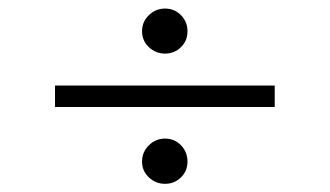

<svg xmlns="http://www.w3.org/2000/svg" viewBox="-20 -519 790 460"><path d="M429.2 -444.3Q429.2 -421.4 413.6 -406Q397.9 -390.6 375.5 -390.6Q353 -390.6 336.7 -406Q320.3 -421.4 320.3 -444.3Q320.3 -466.8 336.7 -482.7Q353 -498.5 375.5 -498.5Q397.9 -498.5 413.6 -482.7Q429.2 -466.8 429.2 -444.3ZM638.2 -262.7H111.8V-314H638.2ZM429.2 -131.8Q429.2 -109.4 413.6 -94Q397.9 -78.6 375.5 -78.6Q353 -78.6 336.7 -94Q320.3 -109.4 320.3 -131.8Q320.3 -154.8 336.7 -170.9Q353 -187 375.5 -187Q397.9 -187 413.6 -170.9Q429.2 -154.8 429.2 -131.8Z"/></svg>

Font: Annapurna SIL
Style: Bold
Weight: 700
Designer: Peter Martin, Annie Olsen
Foundry: SIL International
Version: Version 2.000